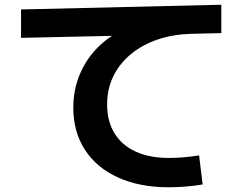

<svg xmlns="http://www.w3.org/2000/svg" viewBox="-20 -752 1040 812"><path d="M693 40Q571 40 480 -1Q389 -42 339.5 -118Q290 -194 290 -297Q290 -373 318 -439Q346 -505 397.5 -555.5Q449 -606 519 -633L531 -602L69 -592V-712L916 -732V-612L789 -609Q713 -607 648.5 -585.5Q584 -564 535.5 -524.5Q487 -485 460 -431Q433 -377 433 -310Q433 -239 464.5 -188Q496 -137 554.5 -110.5Q613 -84 695 -84Q723 -84 759 -87Q795 -90 822 -95L837 28Q804 34 765.5 37Q727 40 693 40Z"/></svg>

Font: M PLUS 1 Thin
Style: Bold
Weight: 700
Version: Version 1.001